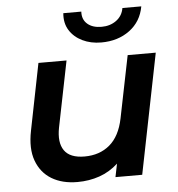

<svg xmlns="http://www.w3.org/2000/svg" viewBox="-53 -794 787 851"><g transform="rotate(-5 340.5 -368.5)"><path d="M258 7Q190 7 143 -21.5Q96 -50 76 -104.5Q56 -159 72 -238L131 -534H256L197 -241Q184 -175 209 -139Q234 -103 299 -103Q366 -103 411 -141Q456 -179 472 -257L528 -534H653L546 0H427L439 -59Q402 -25 356 -9Q310 7 258 7ZM417 -600Q370 -600 333 -618Q296 -636 276 -668Q256 -700 260 -744H340Q338 -709 361 -689Q384 -669 424 -669Q462 -669 489.5 -689Q517 -709 523 -744H607Q595 -677 543 -638.5Q491 -600 417 -600Z"/></g></svg>

Font: Montserrat SemiBold
Style: Italic
Weight: 600
Italic angle: -11.3°
Designer: Julieta Ulanovsky
Foundry: Julieta Ulanovsky
Version: Version 9.000; ttfautohint (v1.8.4.7-5d5b)